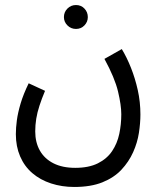

<svg xmlns="http://www.w3.org/2000/svg" viewBox="-20 -513 632 763"><path d="M43 20Q43 -5 47 -35Q51 -65 62 -102Q73 -139 94 -182L159 -152Q146 -121 137 -93.5Q128 -66 124 -41Q120 -16 120 9Q120 53 138.5 85.5Q157 118 192.5 136Q228 154 279 154Q333 154 369 136Q405 118 425.5 87.5Q446 57 454 19Q462 -19 462 -59Q462 -95 449 -149.5Q436 -204 395 -279L464 -318Q484 -285 500.5 -243.5Q517 -202 527.5 -155Q538 -108 538 -58Q538 -24 532 15Q526 54 509 92Q492 130 462.5 161.5Q433 193 387 211.5Q341 230 275 230Q226 230 183 216Q140 202 108.5 175Q77 148 60 108.5Q43 69 43 20ZM282 -398Q262 -398 248 -412Q234 -426 234 -445Q234 -465 248 -479Q262 -493 282 -493Q302 -493 315.5 -479Q329 -465 329 -445Q329 -426 315.5 -412Q302 -398 282 -398Z"/></svg>

Font: Noto Sans Arabic Condensed
Style: Regular
Weight: 400
Width: 3
Designer: Monotype Design Team, Nadine Chahine, Nizar Qandah and Khaled Hosny
Foundry: Monotype Imaging Inc.
Version: Version 2.012